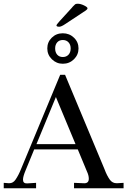

<svg xmlns="http://www.w3.org/2000/svg" viewBox="-40 -1007 681 1027"><path d="M-20 0V-29L6 -27H10Q30 -27 43 -46Q59 -69 73 -104L282 -607H308L519 -102Q532 -67 548 -45Q562 -27 583 -27H588L621 -29V0H356V-29L405 -27Q435 -24 435 -51Q435 -69 425 -90L376 -208H143L97 -96Q83 -63 83 -46Q83 -25 105 -26L153 -29V0ZM296 -666Q262 -666 237.5 -690Q213 -714 213 -748Q213 -782 237 -805.5Q261 -829 296 -829Q331 -829 355.5 -805.5Q380 -782 380 -748Q380 -714 355.5 -690Q331 -666 296 -666ZM338 -748Q338 -768 326.5 -780.5Q315 -793 296 -793Q277 -793 266 -780.5Q255 -768 255 -748Q255 -727 266 -714.5Q277 -702 296 -702Q315 -702 326.5 -714.5Q338 -727 338 -748ZM277 -864Q262 -864 262 -871Q262 -875 279 -894L343 -964Q347 -970 362 -984Q366 -987 376 -987Q391 -987 409.5 -978Q428 -969 428 -963Q428 -957 419 -951L310 -879Q288 -864 277 -864ZM155 -236H364L259 -488Z"/></svg>

Font: UnnaRegular
Style: Regular
Weight: 400
Designer: Jorge de Buen Unna
Foundry: Omnibus-Type
Version: Version 2.008;hotconv 1.0.109;makeotfexe 2.5.65596